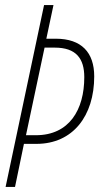

<svg xmlns="http://www.w3.org/2000/svg" viewBox="-20 -734 402 754"><path d="M2 0H39L74 -169H123C267 -169 350 -280 350 -434C350 -528 300 -582 199 -582H162L190 -714H153ZM121 -203H82L155 -547H195C279 -547 311 -504 311 -431C311 -303 252 -203 121 -203Z"/></svg>

Font: Noto Sans ExtraCondensed ExtraLight
Style: Italic
Weight: 200
Width: 2
Italic angle: -12°
Designer: Monotype Design Team
Foundry: Monotype Imaging Inc.
Version: Version 2.013